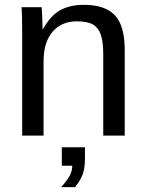

<svg xmlns="http://www.w3.org/2000/svg" viewBox="-20 -558 596 790"><path d="M404.8 0V-335Q404.8 -387.2 394.5 -416Q384.3 -444.8 361.8 -457.5Q339.4 -470.2 295.9 -470.2Q232.4 -470.2 195.8 -426.8Q159.2 -383.3 159.2 -306.2V0H71.3V-415.5Q71.3 -507.8 68.4 -528.3H151.4Q151.9 -525.9 152.3 -515.1Q152.8 -504.4 153.6 -490.5Q154.3 -476.6 155.3 -438H156.7Q187 -492.7 226.8 -515.4Q266.6 -538.1 325.7 -538.1Q412.6 -538.1 452.9 -494.9Q493.2 -451.7 493.2 -352.1V0ZM329.6 94.2Q329.6 136.7 318.8 162.8Q308.1 189 288.6 211.9H231.4Q253.4 188.5 265.4 167.5Q277.3 146.5 277.3 124H234.4V47.9H329.6Z"/></svg>

Font: Liberation Sans
Style: Regular
Weight: 400
Designer: Steve Matteson
Foundry: Ascender Corporation
Version: Version 2.00.1